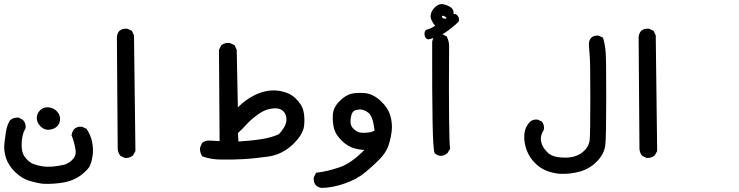

<svg xmlns="http://www.w3.org/2000/svg" viewBox="-21 -578 3541 920"><path d="M185.1 302.7Q150.4 297.9 117.7 287.6Q84 277.3 52.5 247.3Q21 217.3 8.3 180.7Q-3.9 144.5 0 109.9Q3.9 76.7 7.8 51.3Q12.2 23.9 25.9 0L26.4 -1.5L27.8 -2.4Q43.5 -15.6 66.9 -14.6H69.3L71.3 -13.2L86.9 -4.4L88.4 -3.9L89.4 -2.9Q104 13.2 101.6 35.2L101.1 37.1L100.1 39.1Q98.1 43 95.9 47.4Q93.8 51.8 92 56.4Q90.3 61 89.1 65.7Q87.9 70.3 86.7 75.2Q85.4 80.1 85 85Q81.1 110.4 84 137.2Q86.4 162.1 104 181.6Q122.1 201.7 139.6 208Q158.7 215.3 181.6 218.8Q192.9 220.7 205.1 220.9Q217.3 221.2 230.5 220.2Q257.3 217.8 283.7 211.9Q292 210 299.6 206.3Q307.1 202.6 314.2 197.5Q321.3 192.4 327.6 185.1Q346.2 166 340.3 136.2Q334.5 102.1 322.8 72.8L321.8 70.3L322.3 67.9Q324.7 52.7 334 41L335 40L335.4 39.6Q350.6 26.9 371.1 29.3L373 29.8L374.5 30.3L391.1 38.1L393.6 39.1L395 41.5Q413.6 69.3 420.4 102.1Q426.8 134.3 423.3 163.6Q421.4 178.2 418.5 190.4Q415.5 202.6 411.1 212.9Q409.2 218.3 405.3 224.1Q401.4 230 395.8 235.8Q390.1 241.7 383.5 247.6Q377 253.4 368.7 260.3Q335 286.6 286.1 295.9Q237.8 304.7 186 302.7H185.5ZM206.1 43.9Q199.2 43 193.1 40.5Q187 38.1 181.6 34.4Q176.3 30.8 171.4 25.4Q155.3 8.8 155.3 -12.7Q155.3 -23.4 159.4 -33Q163.6 -42.5 171.9 -50.3Q180.2 -58.6 191.2 -61.8Q202.1 -64.9 214.4 -63.5Q226.1 -61.5 236.1 -56.4Q246.1 -51.3 253.4 -42.5Q269 -24.9 266.6 -2.4Q265.6 4.9 263.2 11.2Q260.7 17.6 256.6 22.9Q252.4 28.3 247.1 32.2Q238.8 38.1 228.8 41Q218.8 43.9 207 43.9H206.5Z M574.7 177.7 558.1 169.9 556.2 168.9 554.7 167Q548.8 159.7 545.9 150.6Q543 141.6 543 131.8L539.1 -400.4V-400.9V-401.4Q539.6 -404.8 540.3 -408.7Q541 -412.6 542.5 -416Q543.9 -419.4 545.7 -422.6Q547.4 -425.8 549.8 -428.7L550.8 -429.7L551.3 -430.2Q558.6 -436.5 568.1 -439Q577.6 -441.4 587.9 -440.4H589.8L591.3 -439.5L607.9 -431.6L610.8 -430.2L612.3 -427.2L620.1 -410.6L621.1 -408.7V-406.2L627.9 143.6V146L626.5 148.4L617.7 164.1L617.2 165.5L616.2 166.5Q608.4 173.3 598.6 176.5Q588.9 179.7 578.1 178.7H576.2Z M1038.1 186.5Q992.7 186.5 951.7 172.4L948.7 171.4L947.3 168.9Q941.4 160.6 939 150.6Q936.5 140.6 937.5 129.9V128.4L938.5 127L946.3 109.4L947.3 107.4L948.7 106Q963.4 93.8 986.3 95.7L1031.2 98.1L1028.3 -336.9V-339.4L1029.3 -341.3L1038.1 -358.9L1039.1 -360.8L1041 -362.3Q1056.6 -374.5 1079.1 -372.1H1080.6L1082 -371.1L1099.6 -363.3L1103 -361.8L1104.5 -358.4L1112.3 -340.8L1113.3 -338.9V-336.9L1118.7 -63.5Q1155.8 -101.1 1200.2 -122.6Q1255.9 -149.9 1309.6 -143.6Q1323.2 -142.1 1335.2 -138.9Q1347.2 -135.7 1357.7 -131.3Q1368.2 -127 1377.7 -120.8Q1387.2 -114.7 1395 -106.9Q1410.2 -92.3 1419.9 -76.9Q1429.7 -61.5 1433.1 -45.4Q1440.4 -14.2 1436 25.4Q1431.2 67.4 1380.9 115.2Q1330.6 162.6 1263.2 172.4Q1230.5 176.8 1200.7 179.9Q1170.9 183.1 1143.1 184.6Q1087.9 187.5 1038.1 186.5ZM1314 65.9Q1327.1 54.2 1341.3 30.3Q1355 6.8 1350.6 -16.1Q1346.7 -39.1 1330.1 -50.3Q1321.8 -56.2 1309.8 -58.1Q1297.9 -60.1 1280.3 -57.6Q1246.1 -53.2 1212.4 -27.8Q1194.8 -14.6 1181.9 -3.2Q1168.9 8.3 1160.2 18.1Q1143.1 37.6 1119.1 59.6L1121.6 100.1Q1151.4 98.1 1176.8 95.7Q1202.1 93.3 1224.6 89.8Q1272 83.5 1314 65.9Z M1520.5 322.3Q1504.9 320.8 1493.7 311L1493.2 310.5L1492.7 310.1Q1480 294.9 1482.4 273.4L1482.9 271.5L1483.4 270L1491.2 254.4L1493.7 249.5L1499 249Q1544.9 244.1 1607.4 223.1Q1661.6 204.6 1725.1 140.6Q1700.7 139.6 1678.7 133.3Q1644.5 124 1615.7 95.2Q1606.4 85.9 1599.1 76.4Q1591.8 66.9 1586.9 57.1Q1582 47.4 1579.6 37.6Q1572.3 9.8 1573.7 -25.4Q1575.2 -63 1606 -93.3Q1635.7 -123 1664.6 -129.4Q1691.9 -134.8 1728 -131.8Q1766.1 -128.4 1802.7 -94.7Q1838.9 -61 1849.6 -22.9Q1860.4 14.6 1855.5 54.2Q1853.5 66.9 1851.3 78.6Q1849.1 90.3 1845.9 101.8Q1842.8 113.3 1838.9 123.5Q1826.7 155.8 1797.9 185.1Q1788.6 194.3 1778.1 204.3Q1767.6 214.4 1755.6 224.9Q1743.7 235.4 1730.5 246.6Q1689.5 281.2 1628.9 301.8Q1568.8 322.3 1521.5 322.3H1521ZM1756.3 55.2 1773.9 48.3Q1770 13.7 1762.5 -7.8Q1754.9 -29.3 1745.1 -37.1Q1732.9 -46.4 1721.9 -50.3Q1710.9 -54.2 1700.7 -53.2Q1679.2 -51.3 1670.9 -43Q1668.5 -40.5 1666.3 -36.1Q1664.1 -31.7 1662.1 -24.4Q1660.2 -17.1 1659.2 -7.8Q1655.8 17.6 1666.5 31.7Q1678.2 46.9 1695.8 54.7Q1712.9 62 1756.3 55.2Z M2090.8 168.9Q2083 168.5 2076.2 165.5Q2069.3 162.6 2064 157.7L2062 156.2L2061 153.8Q2054.2 134.8 2051.8 9.3Q2049.3 -116.2 2049.8 -376V-377V-377.4Q2050.3 -380.9 2051.3 -384.3Q2052.2 -387.7 2053.7 -390.9Q2055.2 -394 2056.9 -397Q2058.6 -399.9 2060.5 -402.3L2061 -403.3L2062 -403.8Q2075.7 -416.5 2097.7 -414.1L2099.6 -413.6L2101.1 -413.1L2115.7 -405.3L2118.7 -403.8L2120.1 -401.4Q2131.8 -379.4 2130.9 -352.5Q2129.4 -127.4 2130.9 -6.3Q2132.3 114.7 2135.3 129.9L2136.2 133.3L2134.3 136.7L2124.5 153.3L2124 154.8L2122.6 155.8Q2109.4 167.5 2092.3 168.9H2091.8ZM2152.3 -510.7H2159.2H2162.1L2164.6 -509.3Q2181.6 -497.6 2177.7 -477.5L2176.8 -474.6L2174.8 -472.7Q2159.2 -457.5 2143.1 -444.6Q2127 -431.6 2109.9 -420.4Q2092.3 -409.2 2073.2 -401.6Q2054.2 -394 2033.2 -389.6L2029.3 -389.2L2026.4 -391.1L2021.5 -394L2019 -395.5L2018.1 -397.5Q2011.2 -409.7 2013.7 -423.8L2014.2 -425.3L2015.1 -426.8L2018.1 -431.6L2020 -435.1L2023.9 -436Q2029.3 -437.5 2034.4 -439.2Q2039.6 -440.9 2044.4 -443.4Q2049.3 -445.8 2054.2 -448.5Q2059.1 -451.2 2064 -454.6Q2040 -483.9 2042.5 -504.9Q2045.4 -527.3 2064.9 -544.9Q2085.4 -564 2110.8 -555.7Q2132.8 -548.8 2143.1 -539.6Q2154.3 -528.8 2152.3 -510.7ZM2119.6 -493.7 2117.2 -494.1 2115.2 -495.6Q2106.4 -503.9 2098.6 -502L2096.2 -501Q2096.2 -499.5 2097.2 -495.6Q2099.6 -488.3 2114.3 -488.3Z M2662.1 254.9Q2628.4 252 2599.1 240.7Q2588.9 236.8 2579.1 231.2Q2569.3 225.6 2560.3 218.8Q2551.3 211.9 2542.5 203.1Q2516.1 177.2 2502.7 141.6Q2489.3 106 2491.2 69.8Q2493.2 32.2 2517.6 6.8V6.3Q2532.7 -7.3 2554.7 -4.9H2556.2L2557.6 -3.9L2572.3 2.9L2574.7 3.9L2575.7 5.4Q2586.9 19 2585.9 39.6V42L2584.5 43.9Q2567.9 72.3 2570.8 93.8Q2573.7 116.2 2588.4 136.2Q2593.3 143.1 2598.4 148.4Q2603.5 153.8 2608.4 157.7Q2613.3 161.6 2618.2 164.1Q2623.5 167 2628.9 168.9Q2634.3 170.9 2640.1 172.4Q2646 173.8 2652.3 174.8Q2671.4 177.7 2695.8 177.2Q2703.1 177.2 2710.9 176Q2718.8 174.8 2726.6 172.9Q2734.4 170.9 2742.7 167.5Q2765.6 158.7 2784.2 138.2Q2802.2 118.2 2804.7 90.8Q2807.6 61 2807.6 -111.3Q2807.6 -283.7 2804.7 -311.5Q2804.2 -317.4 2803.7 -323Q2803.2 -328.6 2802.7 -334.5Q2802.2 -340.3 2802 -346.2Q2801.8 -352.1 2801.3 -357.9Q2800.8 -363.8 2800.8 -369.6V-370.1V-371.1Q2802.2 -385.7 2812 -397L2812.5 -397.5L2813 -397.9Q2819.3 -403.8 2828.1 -406Q2836.9 -408.2 2846.7 -407.2L2848.6 -406.7L2849.6 -406.2L2864.3 -399.4L2868.7 -397.5L2869.6 -393.1Q2878.9 -360.8 2881.3 -325.2Q2883.8 -290.5 2883.8 -106.9Q2883.8 -14.6 2882.8 40.8Q2881.8 96.2 2879.4 116.7Q2874.5 159.7 2839.4 195.3Q2805.2 230.5 2758.8 243.7Q2712.9 256.8 2662.6 254.9Z M3074.7 177.7 3058.1 169.9 3056.2 168.9 3054.7 167Q3048.8 159.7 3045.9 150.6Q3043 141.6 3043 131.8L3039.1 -400.4V-400.9V-401.4Q3039.6 -404.8 3040.3 -408.7Q3041 -412.6 3042.5 -416Q3043.9 -419.4 3045.7 -422.6Q3047.4 -425.8 3049.8 -428.7L3050.8 -429.7L3051.3 -430.2Q3058.6 -436.5 3068.1 -439Q3077.6 -441.4 3087.9 -440.4H3089.8L3091.3 -439.5L3107.9 -431.6L3110.8 -430.2L3112.3 -427.2L3120.1 -410.6L3121.1 -408.7V-406.2L3127.9 143.6V146L3126.5 148.4L3117.7 164.1L3117.2 165.5L3116.2 166.5Q3108.4 173.3 3098.6 176.5Q3088.9 179.7 3078.1 178.7H3076.2Z"/></svg>

Font: NaikaiFont
Style: Bold
Weight: 700
Version: Version 1.89